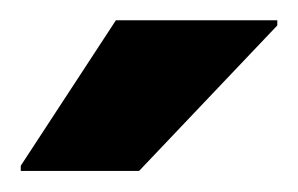

<svg xmlns="http://www.w3.org/2000/svg" viewBox="-20 -741 287 185"><path d="M0 -576.3V-581.3L91.7 -721.5H247.2V-716.5L114 -576.3Z"/></svg>

Font: Saira Thin
Style: Regular
Weight: 100
Designer: Hector Gatti with collaboration of the Omnibus-Type team
Foundry: Omnibus-Type
Version: Version 1.101